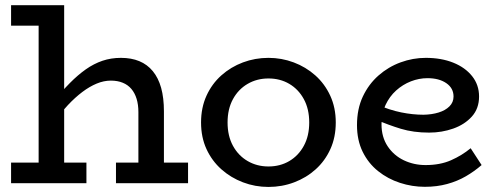

<svg xmlns="http://www.w3.org/2000/svg" viewBox="-20 -706 1915 740"><path d="M513.4 0V-273.9Q513.4 -302.6 506.5 -325.1Q499.6 -347.6 486.3 -363.3Q473 -379 453.1 -387.1Q433.2 -395.3 407.3 -395.3Q380.1 -395.3 352.5 -383.8Q324.9 -372.3 297.2 -351.4Q269.6 -330.6 242.1 -301.4Q214.6 -272.2 187.2 -236.3V-315.7Q218.6 -355 249.2 -385.9Q279.8 -416.8 310.7 -438.7Q341.7 -460.5 374.9 -471.8Q408 -483 446.1 -483Q486.2 -483 516.9 -470.3Q547.7 -457.6 569 -431.7Q590.3 -405.8 601.1 -367.3Q611.8 -328.7 611.8 -276.6V0ZM22.7 0V-79.4H313.1V0ZM427 0V-79.4H704.8V0ZM227.3 -686V0H128.9V-607.1H22.7V-686Z M1014.7 14.5Q963.2 14.5 916.4 -3.3Q869.7 -21 833.2 -53.5Q796.7 -86 775.8 -131.5Q754.9 -177 754.9 -234Q754.9 -291 775.8 -337Q796.7 -383 833.2 -415.5Q869.7 -448 916.4 -465.5Q963.2 -483 1014.7 -483Q1065.3 -483 1112 -465.5Q1158.6 -448 1195.2 -415.5Q1231.7 -383 1252.9 -337Q1274.1 -291 1274.1 -234Q1274.1 -177 1253.4 -131.5Q1232.8 -86 1196.8 -53.5Q1160.8 -21 1113.9 -3.3Q1066.9 14.5 1014.7 14.5ZM1014.7 -64.4Q1059.7 -64.4 1095.1 -85.3Q1130.5 -106.2 1151.1 -144.2Q1171.8 -182.2 1171.8 -234Q1171.8 -285.8 1151.1 -323.8Q1130.5 -361.8 1095.1 -382.7Q1059.7 -403.6 1014.7 -403.6Q970.3 -403.6 934.4 -382.7Q898.5 -361.8 877.8 -323.8Q857.1 -285.8 857.1 -234Q857.1 -182.2 877.8 -144.2Q898.5 -106.2 934.4 -85.3Q970.3 -64.4 1014.7 -64.4Z M1617.1 14Q1568.3 14 1521.5 -1.3Q1474.7 -16.5 1437.1 -46.6Q1399.6 -76.6 1377.7 -121.2Q1355.9 -165.7 1355.9 -223.8Q1355.9 -286 1378.4 -333.9Q1401 -381.8 1438.9 -415.1Q1476.8 -448.4 1524.1 -465.7Q1571.4 -483 1621 -483Q1680.7 -483 1726.9 -464.5Q1773 -446 1799.7 -412.4Q1826.4 -378.8 1826.4 -334.1Q1826.4 -287.8 1798.7 -256.9Q1770.9 -226 1727 -210.5Q1683.1 -194.9 1633.9 -194.9Q1573.4 -194.9 1524.8 -209.7Q1476.3 -224.5 1429.6 -244.8L1429.1 -304.5Q1481.9 -281.7 1526.3 -272.8Q1570.6 -263.8 1612.5 -263.8Q1644.6 -264.4 1670.5 -272.4Q1696.4 -280.3 1712.2 -296Q1728 -311.6 1728 -334.1Q1728 -366.3 1700.1 -385.5Q1672.2 -404.7 1627.6 -404.7Q1595.1 -404.7 1563.7 -392.5Q1532.3 -380.2 1506.8 -357.3Q1481.3 -334.3 1465.9 -301.5Q1450.4 -268.8 1450.4 -227.1Q1450.4 -177.8 1474.1 -142.2Q1497.8 -106.7 1536.5 -88.2Q1575.2 -69.8 1620.4 -69.8Q1676.2 -69.8 1718.4 -88.4Q1760.6 -107 1794 -134.7L1836.2 -69.9Q1808.5 -45.7 1775.5 -26.6Q1742.6 -7.5 1703.3 3.2Q1664 14 1617.1 14Z"/></svg>

Font: BioRhyme ExtraBold
Style: Regular
Weight: 800
Designer: Aoife Mooney
Foundry: Aoife Mooney Type
Version: Version 1.600;gftools[0.9.33]